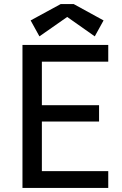

<svg xmlns="http://www.w3.org/2000/svg" viewBox="-20 -920 595 940"><path d="M90 -700H510V-618H185V-405H465V-325H185V-82H510V0H90ZM173 -742 130 -820 277 -900H341L487 -820L444 -742L309 -837Z"/></svg>

Font: ABeeZee
Style: Regular
Weight: 400
Designer: Anja Meiners
Foundry: Anja Meiners
Version: Version 1.001